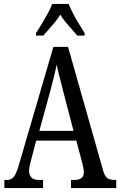

<svg xmlns="http://www.w3.org/2000/svg" viewBox="-20 -951 608 971"><path d="M2 0V-41H15Q37 -41 49.5 -56Q62 -71 76 -119L250 -714H324L502 -87Q510 -60 522.5 -50.5Q535 -41 560 -41H568V0H339V-41H357Q404 -41 404 -80Q404 -90 400.5 -106.5Q397 -123 393 -138L366 -240H163L138 -145Q135 -133 131 -116.5Q127 -100 127 -86Q127 -66 138.5 -53.5Q150 -41 177 -41H198V0ZM179 -289H352L302 -480Q291 -525 281.5 -560.5Q272 -596 267 -624Q261 -596 252.5 -561.5Q244 -527 234 -490ZM162 -784Q175 -803 190.5 -829Q206 -855 221 -882Q236 -909 244 -931H327Q336 -909 350 -882Q364 -855 380 -829Q396 -803 408 -784V-771H371Q350 -796 326.5 -822Q303 -848 285 -877Q267 -848 243.5 -822Q220 -796 199 -771H162Z"/></svg>

Font: Noto Serif ExtraCondensed
Style: Regular
Weight: 400
Width: 2
Designer: Monotype Design Team
Foundry: Monotype Imaging Inc.
Version: Version 2.015